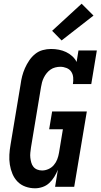

<svg xmlns="http://www.w3.org/2000/svg" viewBox="-20 -1007 542 1035"><path d="M169 8Q142 8 117 -1Q92 -10 74.5 -28Q57 -46 47 -70Q37 -94 33 -120Q29 -146 30.5 -173Q32 -200 37 -228L91 -552Q94 -575 99.5 -596.5Q105 -618 114.5 -639.5Q124 -661 137.5 -681Q151 -701 169.5 -716Q188 -731 210.5 -737Q233 -743 255 -743Q277 -743 297.5 -739Q318 -735 336 -726.5Q354 -718 369 -704.5Q384 -691 393 -673L403 -735H502L472 -554H373Q376 -572 374.5 -589.5Q373 -607 364 -620.5Q355 -634 338.5 -640.5Q322 -647 305 -647Q292 -647 278 -643.5Q264 -640 252.5 -632Q241 -624 232 -613Q223 -602 216.5 -589Q210 -576 206.5 -563Q203 -550 201 -537L147 -212Q145 -198 143.5 -184Q142 -170 143.5 -157Q145 -144 148.5 -131Q152 -118 160 -108Q168 -98 180.5 -93Q193 -88 207 -88Q224 -88 241 -95.5Q258 -103 270 -117Q282 -131 288.5 -148Q295 -165 298 -183L319 -310H245L261 -406H448L380 0H277L292 -92Q284 -72 272.5 -53.5Q261 -35 245.5 -20.5Q230 -6 209.5 1Q189 8 169 8ZM312 -789 261 -841 420 -987 484 -923Z"/></svg>

Font: Iosevka Gothic
Style: Bold Italic
Weight: 700
Italic angle: -9°
Monospace: yes
Designer: Belleve Invis
Foundry: Belleve Invis
Version: Version 15.5.1; ttfautohint (v1.8.4)